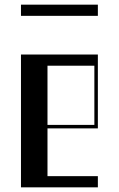

<svg xmlns="http://www.w3.org/2000/svg" viewBox="-20 -804 510 824"><path d="M70 -570H400V-253H183.8V-48H400V0H70ZM385 -268V-522H183.8V-268ZM70 -784H400V-736H70Z"/></svg>

Font: Facade Sud
Style: Regular
Weight: 100
Designer: Éléonore Fines
Foundry: Velvetyne Type Foundry
Version: Version 1.001;Glyphs 3.2 (3202)